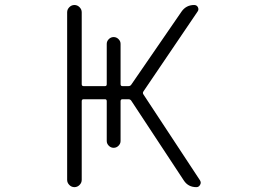

<svg xmlns="http://www.w3.org/2000/svg" viewBox="-20 -774 1040 772"><path d="M250 -724.6Q250 -736.3 258.8 -745.1Q267.6 -753.9 279.3 -753.9Q291 -753.9 299.8 -745.1Q308.6 -736.3 308.6 -724.6V-435.5Q308.6 -427.7 316.4 -427.7H402.3Q409.2 -427.7 409.2 -435.5V-597.7Q409.2 -608.4 417.5 -616.7Q425.8 -625 437 -625Q448.2 -625 456.5 -616.7Q464.8 -608.4 464.8 -597.7V-435.5Q464.8 -427.7 472.7 -427.7H496.1Q503.9 -427.7 507.8 -433.6L710 -727.5Q728.5 -753.9 760.7 -753.9Q771.5 -753.9 775.9 -744.6Q780.3 -735.4 774.4 -727.5L556.6 -406.2Q552.7 -400.4 556.6 -394.5L784.2 -48.8Q787.1 -43.9 787.1 -39.1Q787.1 -35.2 784.2 -30.3Q779.3 -21.5 769.5 -21.5Q736.3 -21.5 718.8 -48.8L507.8 -369.1Q503.9 -375 496.1 -375H472.7Q464.8 -375 464.8 -367.2V-207Q464.8 -196.3 456.5 -188Q448.2 -179.7 437 -179.7Q425.8 -179.7 417.5 -188Q409.2 -196.3 409.2 -207V-367.2Q409.2 -375 402.3 -375H316.4Q308.6 -375 308.6 -367.2V-50.8Q308.6 -39.1 299.8 -30.3Q291 -21.5 279.3 -21.5Q267.6 -21.5 258.8 -30.3Q250 -39.1 250 -50.8Z"/></svg>

Font: Rounded Mgen+ 2m light
Style: Regular
Weight: 200
Designer: [Source Han Sans]
Ryoko NISHIZUKA  (kana & ideographs); Paul D. Hunt (Latin, Greek & Cyrillic); Wenlong ZHANG  (bopomofo
Version: Version 1.059.20150602